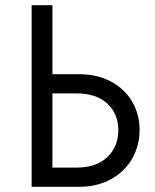

<svg xmlns="http://www.w3.org/2000/svg" viewBox="-20 -720 599 740"><path d="M102 0V-700H182V-434H284Q355 -434 408 -405.5Q461 -377 489.5 -328Q518 -279 518 -219Q518 -159 489.5 -109Q461 -59 408 -29.5Q355 0 284 0ZM274 -74Q351 -74 393.5 -114.5Q436 -155 436 -218Q436 -281 394 -320.5Q352 -360 274 -360H182V-74Z"/></svg>

Font: Tilda Sans
Style: Regular
Weight: 400
Designer: ParaType Ltd
Foundry: ParaType Ltd
Version: Version 1.002W